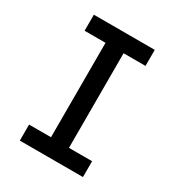

<svg xmlns="http://www.w3.org/2000/svg" viewBox="-153 -721 756 819"><g transform="rotate(30 225.0 -311.5)"><path d="M66 0V-79H174V-544H71V-623H371V-544H263V-78H377V0Z"/></g></svg>

Font: Inconsolata SemiCondensed SemiBold
Style: Regular
Weight: 600
Width: 4
Monospace: yes
Designer: Raph Levien, Cyreal, Brenton Simpson
Foundry: Raph Levien, Cyreal, Google
Version: Version 3.001; ttfautohint (v1.8.2.53-6de2)